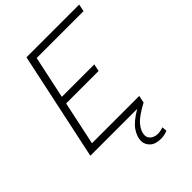

<svg xmlns="http://www.w3.org/2000/svg" viewBox="-263 -819 1171 1171"><g transform="rotate(-45 322.0 -234.0)"><path d="M419 232Q370 232 346 208.5Q322 185 322 154Q322 119 348 80Q374 41 444 0H40L189 -700H644L634 -653H230L171 -377H451L441 -330H161L101 -47H509L499 0Q420 42 391 77.5Q362 113 362 146Q362 168 380.5 182.5Q399 197 427 197Q438 197 450.5 194.5Q463 192 473 188L476 220Q465 225 450 228.5Q435 232 419 232Z"/></g></svg>

Font: Red Hat Text VF
Style: Italic
Weight: 300
Italic angle: -12°
Designer: Pentagram, MCKL
Foundry: Pentagram, MCKL
Version: Version 1.023